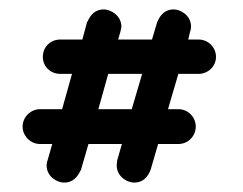

<svg xmlns="http://www.w3.org/2000/svg" viewBox="-20 -374 517 408"><path d="M189 -142 210 -217H282L260 -142ZM265 14C291 14 298 -9 300 -13L316 -68H359C380 -68 396 -85 396 -105C396 -125 380 -142 359 -142H337L359 -217H402C422 -217 439 -233 439 -253C439 -274 422 -290 402 -290H380L384 -307C385 -308 386 -316 386 -317C386 -342 363 -354 349 -354C323 -354 316 -330 314 -327L303 -290H231L236 -307C236 -308 238 -316 238 -317C238 -342 214 -354 201 -354C174 -354 168 -330 165 -327L155 -290H108C87 -290 71 -274 71 -253C71 -233 87 -217 108 -217H133L112 -142H65C45 -142 28 -125 28 -105C28 -85 45 -68 65 -68H91L81 -33C80 -32 79 -24 79 -23C79 2 102 14 116 14C142 14 149 -9 152 -13L168 -68H239L229 -33C229 -32 228 -24 228 -23C228 2 251 14 265 14Z"/></svg>

Font: LS
Style: RegularAlt
Weight: 500
Designer: BSozoo
Foundry: BSozoo
Version: Version 001.000